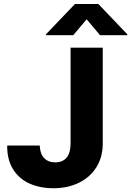

<svg xmlns="http://www.w3.org/2000/svg" viewBox="-20 -950 669 979"><path d="M503.9 -707V-217.8Q503.9 -149.9 472.2 -98.4Q440.4 -46.9 383.3 -18.6Q326.2 9.8 252 9.8Q184.6 9.8 131.1 -13.9Q77.6 -37.6 46.9 -86.4Q16.1 -135.3 16.6 -208H182.6Q184.1 -166.5 204.8 -144.3Q225.6 -122.1 261.7 -122.1Q299.3 -122.1 319.6 -146.2Q339.8 -170.4 339.8 -217.8V-707ZM421.9 -851.6 353.5 -770.5H214.8V-775.4L362.3 -929.7H481.4L628.9 -775.4V-770.5H490.2Z"/></svg>

Font: Pretendard Std ExtraBold
Style: Regular
Weight: 800
Designer: Base glyphs from Inter by Rasmus Andersson; Hangeul glyphs from Noto Sans CJK(Source Han Sans) by Jang Soo-young and Kan
Foundry: Kil Hyung-jin
Version: Version 1.309